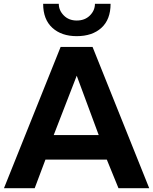

<svg xmlns="http://www.w3.org/2000/svg" viewBox="-20 -999 814 1019"><path d="M387.2 -807.1Q306.2 -807.1 257.6 -851.6Q209 -896 209 -979H292Q292 -943.8 318.6 -917Q345.2 -890.1 387.2 -890.1Q430.2 -890.1 457 -916.7Q483.9 -943.4 483.9 -979H566.9Q566.9 -895.5 518.3 -851.3Q469.7 -807.1 387.2 -807.1ZM546.9 -151.9H221.2L164.1 0H1L301.8 -750H471.2L772 0H608.9ZM503.9 -282.2 387.2 -597.2 265.1 -282.2Z"/></svg>

Font: Oakes Grotesk Bold
Style: Regular
Weight: 700
Designer: Samuel Oakes
Foundry: Samuel Oakes
Version: Version 1.000;PS 001.000;hotconv 1.0.88;makeotf.lib2.5.64775